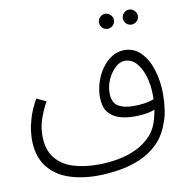

<svg xmlns="http://www.w3.org/2000/svg" viewBox="-86 -685 946 958"><g transform="rotate(-10 387.0 -206.5)"><path d="M330 188Q247 188 181.5 164Q116 140 78 88Q40 36 40 -48Q40 -60 43 -88Q46 -116 58 -156Q70 -196 97 -244L145 -222Q123 -181 109 -140.5Q95 -100 95 -57Q95 15 128.5 57Q162 99 218 116.5Q274 134 344 134Q395 134 445.5 125Q496 116 540 95Q584 74 615.5 39.5Q647 5 659 -46Q664 -64 668 -87Q645 -78 618.5 -74.5Q592 -71 565 -71Q521 -71 486 -82.5Q451 -94 431 -121Q411 -148 411 -196Q411 -232 422.5 -269Q434 -306 455.5 -337Q477 -368 506.5 -387Q536 -406 571 -406Q620 -406 654 -371.5Q688 -337 706 -280Q724 -223 724 -156Q724 -117 718.5 -78.5Q713 -40 700 -9Q679 50 639.5 88.5Q600 127 549 148.5Q498 170 441.5 179Q385 188 330 188ZM462 -208Q462 -159 491 -141Q520 -123 571 -123Q598 -123 625 -127Q652 -131 673 -139Q673 -149 673 -159Q673 -212 659.5 -256Q646 -300 622 -326.5Q598 -353 565 -353Q539 -353 515.5 -331Q492 -309 477 -276Q462 -243 462 -208ZM630 -525Q614 -525 603 -536Q592 -547 592 -563Q592 -578 603 -589.5Q614 -601 630 -601Q645 -601 656.5 -589.5Q668 -578 668 -563Q668 -547 656.5 -536Q645 -525 630 -525ZM509 -525Q493 -525 482 -536Q471 -547 471 -563Q471 -578 482 -589.5Q493 -601 509 -601Q524 -601 535.5 -589.5Q547 -578 547 -563Q547 -547 535.5 -536Q524 -525 509 -525Z"/></g></svg>

Font: Noto Sans Arabic UI Lt
Style: Regular
Weight: 300
Designer: Monotype Design Team, Nadine Chahine and Nizar Qandah
Foundry: Monotype Imaging Inc.
Version: Version 2.010; ttfautohint (v1.8.4.7-5d5b)